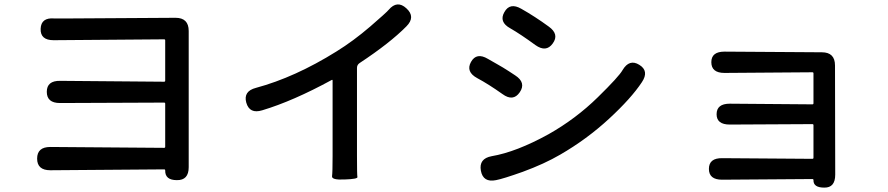

<svg xmlns="http://www.w3.org/2000/svg" viewBox="-20 -791 4040 874"><path d="M785 29Q731 29 732 -15Q732 -20 727 -20L209 -16Q149 -16 149 -69Q149 -122 209 -122L727 -118Q732 -118 732 -123V-319Q732 -324 727 -324L253 -322Q193 -322 193 -373Q193 -424 254 -423L727 -419Q732 -419 732 -424V-607Q732 -612 727 -612L224 -608Q163 -608 165 -660Q167 -712 227 -707Q231 -707 299 -707L779 -710Q839 -710 839 -650V-30Q839 30 785 29Z M1549 26Q1489 29 1491.5 11Q1494 -7 1494 -81V-424Q1494 -429 1490 -427Q1314 -331 1174 -289Q1116 -271 1101 -324Q1087 -376 1145 -391Q1323 -439 1512 -557Q1588 -604 1665 -670Q1738 -733 1749 -746Q1788 -792 1830 -753Q1873 -714 1830 -671Q1755 -595 1617 -504Q1605 -496 1605 -482V-81Q1605 6 1607 15Q1609 24 1549 26Z M2238 29Q2179 41 2169 -14Q2159 -69 2218 -80Q2330 -99 2477 -180Q2601 -250 2701 -348Q2798 -443 2814 -472Q2845 -524 2890 -496Q2936 -468 2902 -417Q2853 -343 2752 -250Q2651 -157 2530 -87Q2458 -45 2360 -9Q2270 23 2238 29ZM2346 -371Q2316 -327 2267 -363Q2202 -409 2153 -435Q2099 -464 2124 -509Q2149 -554 2201 -523L2243 -499Q2270 -484 2296 -467L2325 -448Q2376 -415 2346 -371ZM2496 -593Q2466 -551 2417 -586Q2350 -635 2303 -662Q2250 -691 2276 -736Q2301 -781 2353 -751Q2415 -716 2478 -670Q2527 -635 2496 -593Z M3732 63Q3682 63 3683 29Q3683 24 3678 24L3267 27Q3207 27 3207 -22Q3207 -72 3268 -71L3678 -68Q3683 -68 3683 -73V-221Q3683 -226 3678 -226L3302 -224Q3242 -224 3242 -271Q3242 -319 3302 -319L3678 -316Q3683 -316 3683 -321V-457Q3683 -462 3678 -462L3278 -459Q3218 -459 3218 -508Q3218 -556 3278 -556L3721 -553Q3781 -553 3781 -493L3782 4Q3782 64 3732 63Z"/></svg>

Font: Resource Han Rounded TW Medium
Style: Regular
Weight: 500
Designer: Cyano Hao (round all glyphs); Ryoko NISHIZUKA 西塚涼子 (kana, bopomofo & ideographs); Paul D. Hunt (Latin, Greek & Cyrillic)
Foundry: Cyano Hao
Version: 0.990